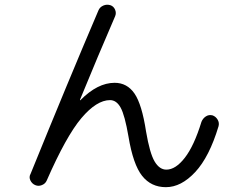

<svg xmlns="http://www.w3.org/2000/svg" viewBox="-20 -775 1040 812"><path d="M109.4 -40Q267.6 -429.7 396.5 -731.4Q402.3 -745.1 417 -751.5Q431.6 -757.8 447.3 -752.9Q460.9 -748 466.8 -733.9Q472.7 -719.7 466.8 -706.1Q396.5 -543.9 318.4 -353.5V-350.6Q318.4 -350.6 320.3 -351.6Q392.6 -424.8 464.8 -424.8Q517.6 -424.8 548.8 -379.4Q580.1 -334 597.7 -218.8Q613.3 -127 633.8 -92.3Q654.3 -57.6 683.6 -57.6Q722.7 -57.6 761.7 -107.9Q800.8 -158.2 832 -259.8Q837.9 -274.4 850.6 -282.7Q863.3 -291 878.9 -287.1Q892.6 -282.2 900.4 -269Q908.2 -255.9 904.3 -241.2Q865.2 -111.3 805.7 -47.4Q746.1 16.6 681.6 16.6Q619.1 16.6 581.1 -31.2Q543 -79.1 523.4 -197.3Q507.8 -288.1 490.2 -319.8Q472.7 -351.6 445.3 -351.6Q388.7 -351.6 324.2 -275.4Q259.8 -199.2 177.7 -11.7Q171.9 2 157.2 7.8Q142.6 13.7 128.9 7.8Q115.2 2 108.4 -12.2Q101.6 -26.4 109.4 -40Z"/></svg>

Font: Rounded Mgen+ 2m regular
Style: Regular
Weight: 400
Designer: [Source Han Sans]
Ryoko NISHIZUKA  (kana & ideographs); Paul D. Hunt (Latin, Greek & Cyrillic); Wenlong ZHANG  (bopomofo
Version: Version 1.059.20150602